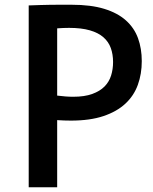

<svg xmlns="http://www.w3.org/2000/svg" viewBox="-20 -790 644 810"><path d="M101.1 -767.1Q128.4 -768.1 150.9 -768.8Q173.3 -769.5 194.6 -769.8Q215.8 -770 236.8 -770Q257.8 -770 282.2 -770Q363.3 -770 419.7 -752.7Q476.1 -735.4 511.2 -703.9Q546.4 -672.4 562.3 -628.7Q578.1 -585 578.1 -532.2Q578.1 -478 561.5 -432.1Q544.9 -386.2 509 -352.8Q473.1 -319.3 416.5 -300.3Q359.9 -281.2 279.3 -281.2Q265.6 -281.2 251.2 -281.7Q236.8 -282.2 221.2 -283.2V0H101.1ZM221.2 -386.7Q239.7 -384.3 256.3 -383.1Q272.9 -381.8 288.6 -381.8Q336.9 -381.8 369.1 -393.6Q401.4 -405.3 420.9 -425Q440.4 -444.8 448.7 -471.4Q457 -498 457 -528.3Q457 -560.5 447.5 -587.2Q438 -613.8 416.3 -632.8Q394.5 -651.9 358.9 -662.1Q323.2 -672.4 271.5 -672.4Q259.8 -672.4 247.1 -671.9Q234.4 -671.4 221.2 -670.4Z"/></svg>

Font: Tauri
Style: Regular
Weight: 400
Designer: Yvonne Schüttler
Foundry: Yvonne Schüttler
Version: Version 1.003; ttfautohint (v0.93.8-669f) -l 13 -r 13 -G 200